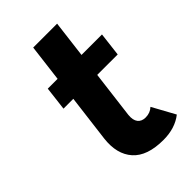

<svg xmlns="http://www.w3.org/2000/svg" viewBox="-208 -745 829 829"><g transform="rotate(-45 206.5 -330.0)"><path d="M340 -131 397 -27Q350 10 279 10Q180 10 136 -39.5Q92 -89 102 -175L129 -391H69L82 -500H142L163 -670H309L288 -500H413L400 -391H275L248 -174Q245 -144 257 -128.5Q269 -113 293 -113Q321 -113 340 -131Z"/></g></svg>

Font: Orkney
Style: BoldItalic
Weight: 700
Designer: Samuel Oakes and Alfredo Marco Pradil
Foundry: Alfredo Marco Pradil
Version: 1.0; ttfautohint (v1.5)